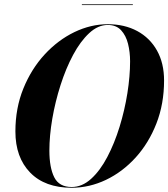

<svg xmlns="http://www.w3.org/2000/svg" viewBox="-20 -874 792 904"><path d="M365.5 -853.5H605.5V-850H365.5ZM317.5 10Q191.5 10 122 -61.5Q52.5 -133 52.5 -255Q52.5 -365 90 -457.2Q127.5 -549.5 190.2 -617.5Q253 -685.5 330.2 -722.8Q407.5 -760 487.5 -760Q566.5 -760 626.2 -727.8Q686 -695.5 719.2 -636Q752.5 -576.5 752.5 -495Q752.5 -385 716.5 -292.8Q680.5 -200.5 618.8 -132.5Q557 -64.5 479 -27.2Q401 10 317.5 10ZM487.5 -756.5Q441.5 -756.5 400 -718Q358.5 -679.5 324.2 -615.5Q290 -551.5 265 -473.2Q240 -395 226.2 -314.8Q212.5 -234.5 212.5 -165Q212.5 -85 235.5 -39.2Q258.5 6.5 317.5 6.5Q366.5 6.5 409 -32Q451.5 -70.5 485.2 -134.8Q519 -199 543 -277Q567 -355 579.8 -435.2Q592.5 -515.5 592.5 -585Q592.5 -628.5 582.8 -667.8Q573 -707 550 -731.8Q527 -756.5 487.5 -756.5Z"/></svg>

Font: Bodoni* 48pt
Style: Bold Italic
Weight: 700
Italic angle: -13°
Version: Version 2.3